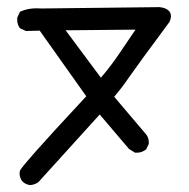

<svg xmlns="http://www.w3.org/2000/svg" viewBox="-20 -454 540 550"><path d="M45.4 66.9Q40 61 38.1 54.7Q36.1 48.3 36.1 44.4Q36.1 38.6 36.6 36.6Q37.1 34.7 38.6 32.2Q46.4 20.5 85.4 -23.7Q124.5 -67.9 227.1 -178.2L93.8 -366.2L54.2 -365.2L38.1 -372.6L36.6 -374Q29.3 -383.8 29.3 -397.9Q29.3 -399.9 29.3 -403.3L37.1 -419.9L39.6 -421.4Q59.6 -430.2 84.5 -430.2Q91.3 -430.2 98.1 -429.7L437 -433.6Q455.1 -431.6 463.4 -423.3Q469.7 -417 469.7 -407.7Q469.7 -400.9 465.8 -391.6Q370.6 -263.2 350.1 -233.2Q329.6 -203.1 307.1 -176.8L397.5 -70.3Q406.2 -60.5 406.2 -46.9Q406.2 -44.9 406.2 -42L398.9 -26.4L397 -24.9Q385.7 -16.6 372.1 -16.6Q370.1 -16.6 366.7 -16.6L349.6 -27.3L265.6 -126L90.3 67.4Q80.1 75.2 66.4 76.2Q54.2 74.7 45.4 66.9ZM168 -367.2 269 -231.4Q298.3 -265.6 321.5 -300.3Q344.7 -335 368.2 -369.1Z"/></svg>

Font: Bakudai
Style: Bold
Weight: 700
Version: Version 1.48